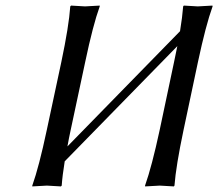

<svg xmlns="http://www.w3.org/2000/svg" viewBox="-20 -668 785 691"><path d="M200.7 -444.8Q228 -574.2 232.9 -645L235.8 -647.9Q237.8 -647.9 286.1 -645Q286.1 -645 338.9 -647.9V-645Q314.5 -577.6 286.6 -444.8L234.4 -200.2Q228 -170.9 222.7 -141.1L627.9 -555.7Q636.2 -606.4 639.2 -645L641.6 -647.9Q643.6 -647.9 691.9 -645Q691.9 -645 744.6 -647.9L745.1 -645Q720.7 -577.6 692.4 -444.8L640.6 -200.2Q613.3 -70.8 607.9 0L605.5 2.9Q603.5 2.9 555.2 0Q555.2 0 502.4 2.9L502 0Q526.4 -68.8 554.7 -200.2L606.4 -444.8Q613.3 -476.1 618.2 -502L212.9 -87.4Q204.6 -36.1 202.1 0L199.2 2.9Q197.3 2.9 148.9 0Q148.9 0 96.2 2.9V0Q120.6 -68.8 148.4 -200.2Z"/></svg>

Font: Linux Biolinum Capitals O
Style: Italic Samll Caps
Weight: 400
Italic angle: -12°
Designer: Philipp H. Poll
Foundry: Philipp H. Poll
Version: Version 0.6.2